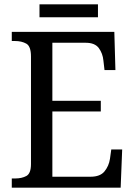

<svg xmlns="http://www.w3.org/2000/svg" viewBox="-20 -860 618 880"><path d="M34 0V-42H49Q80 -42 101 -53.5Q122 -65 122 -108V-601Q122 -648 100.5 -660Q79 -672 49 -672H34V-714H504L509 -539H459L454 -582Q451 -615 433 -639.5Q415 -664 373 -664H220V-398H442V-349H220V-50H395Q439 -50 459 -74.5Q479 -99 484 -132L490 -175H540L533 0ZM161 -781V-840H429V-781Z"/></svg>

Font: Noto Serif Myanmar SemCond
Style: Regular
Weight: 400
Width: 4
Designer: Ben Mitchell and the Monotype Design Team
Foundry: Monotype Imaging Inc.
Version: Version 2.106; ttfautohint (v1.8.4.7-5d5b)